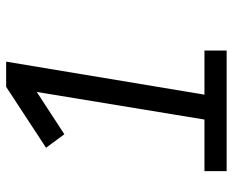

<svg xmlns="http://www.w3.org/2000/svg" viewBox="-88 -688 775 640"><g transform="rotate(-90 300.0 -367.5)"><path d="M50 0V-74H222L314 -633L173 -541L128 -602L331 -735H415L305 -74H452V0Z"/></g></svg>

Font: Iosevka Slab Extended
Style: Italic
Weight: 400
Width: 7
Italic angle: -9°
Monospace: yes
Designer: Belleve Invis
Foundry: Belleve Invis
Version: Version 11.1.0; ttfautohint (v1.8.3)